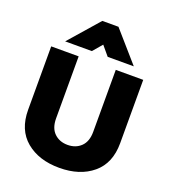

<svg xmlns="http://www.w3.org/2000/svg" viewBox="-166 -1060 1063 1196"><g transform="rotate(20 365.0 -462.0)"><path d="M308 -739H131L305 -938H412L586 -739H413L361 -801ZM488 -269V-680H670V-260Q670 -127 585.5 -56.5Q501 14 365 14Q229 14 144.5 -56.5Q60 -127 60 -260V-680H242V-269Q242 -205 276.5 -171.5Q311 -138 365 -138Q419 -138 453.5 -171.5Q488 -205 488 -269Z"/></g></svg>

Font: Palanquin Dark
Style: Bold
Weight: 700
Designer: Pria Ravichandran
Version: Version 1.000